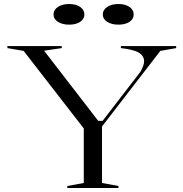

<svg xmlns="http://www.w3.org/2000/svg" viewBox="-20 -938 915 958"><path d="M316 0V-10L398 -25V-297L98 -684L17 -698V-708H288V-698L200 -685L470 -335H492L680 -579Q689 -594 694 -608Q699 -622 699 -632Q699 -659 673 -675Q647 -691 583 -698V-708H859V-698L780 -684L489 -307V-25L571 -10V0ZM571 -918Q605 -918 626 -903.5Q647 -889 647 -866Q647 -843 626 -829Q605 -815 571 -815Q537 -815 515 -829Q493 -843 493 -866Q493 -889 515 -903.5Q537 -918 571 -918ZM325 -918Q359 -918 380 -903.5Q401 -889 401 -866Q401 -843 380 -829Q359 -815 325 -815Q291 -815 269 -829Q247 -843 247 -866Q247 -889 269 -903.5Q291 -918 325 -918Z"/></svg>

Font: Kalnia SemiExpanded Light
Style: Regular
Weight: 300
Width: 6
Designer: Frida Medrano
Foundry: Frida Medrano
Version: Version 1.105